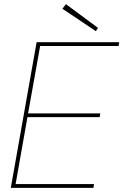

<svg xmlns="http://www.w3.org/2000/svg" viewBox="-20 -903 593 923"><path d="M32 0 156 -700H553L550 -682H173L115 -358H462L459 -340H112L55 -18H432L429 0ZM441 -753 280 -861 297 -883 451 -769Z"/></svg>

Font: DM Sans 10pt Thin
Style: Italic
Weight: 250
Italic angle: -10°
Version: Version 4.004;gftools[0.9.30]